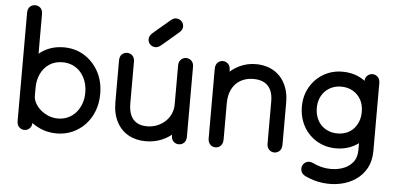

<svg xmlns="http://www.w3.org/2000/svg" viewBox="-57 -864 2390 1153"><g transform="rotate(5 1138.0 -287.5)"><path d="M66 -44Q66 -19 79.5 -6Q93 7 111 7Q129 7 142.5 -6Q156 -19 156 -44Q156 -69 156 -83.5Q156 -98 156 -114.5Q156 -131 156 -162Q156 -193 156 -250Q156 -299 174.5 -337Q193 -375 226.5 -396.5Q260 -418 305 -418Q338 -418 366 -405.5Q394 -393 414 -370Q434 -347 445 -316Q456 -285 456 -248Q456 -211 444.5 -180Q433 -149 413 -126.5Q393 -104 365.5 -91.5Q338 -79 306 -79Q274 -79 247 -90.5Q220 -102 199.5 -120Q179 -138 167.5 -160Q156 -182 156 -203Q156 -280 156 -328.5Q156 -377 156 -411Q156 -445 156 -476.5Q156 -508 156 -551Q156 -585 156 -606Q156 -627 156 -646.5Q156 -666 156 -695Q156 -720 142.5 -732.5Q129 -745 111 -745Q93 -745 79.5 -732.5Q66 -720 66 -695Q66 -668 66 -646Q66 -624 66 -600.5Q66 -577 66 -545Q66 -504 66 -473Q66 -442 66 -407.5Q66 -373 66 -324Q66 -275 66 -197Q66 -162 83.5 -125.5Q101 -89 133 -58Q165 -27 209 -8Q253 11 306 11Q356 11 399.5 -8Q443 -27 476 -61.5Q509 -96 527.5 -143.5Q546 -191 546 -248Q546 -324 514 -382.5Q482 -441 427.5 -474.5Q373 -508 305 -508Q236 -508 182 -475Q128 -442 97 -384Q66 -326 66 -250Q66 -199 66 -161Q66 -123 66 -94.5Q66 -66 66 -44Z M731 -458Q731 -483 717.5 -495.5Q704 -508 686 -508Q668 -508 654.5 -495.5Q641 -483 641 -458Q641 -424 641 -379.5Q641 -335 641 -290Q641 -245 641 -207Q641 -138 666.5 -89Q692 -40 737.5 -14.5Q783 11 842 11Q895 11 939.5 -8Q984 -27 1017 -59.5Q1050 -92 1068.5 -134.5Q1087 -177 1087 -224Q1087 -242 1087 -270.5Q1087 -299 1087 -332Q1087 -365 1087 -398Q1087 -431 1087 -458Q1087 -478 1078 -490Q1069 -502 1055.5 -506Q1042 -510 1028.5 -506Q1015 -502 1006 -490Q997 -478 997 -458Q997 -432 997 -394Q997 -356 997 -313Q997 -270 997 -228.5Q997 -187 997 -153Q997 -137 997 -119Q997 -101 997 -81Q997 -61 997 -38Q997 -13 1010.5 -0.5Q1024 12 1042 12Q1060 12 1073.5 -0.5Q1087 -13 1087 -38Q1087 -60 1087 -76.5Q1087 -93 1087 -111Q1087 -129 1087 -153Q1087 -176 1087 -216Q1087 -256 1087 -302Q1087 -348 1087 -389.5Q1087 -431 1087 -458Q1087 -478 1078 -490Q1069 -502 1055.5 -506Q1042 -510 1028.5 -506Q1015 -502 1006 -490Q997 -478 997 -458Q997 -432 997 -397Q997 -362 997 -327Q997 -292 997 -264Q997 -236 997 -224Q997 -194 985.5 -168Q974 -142 953 -122Q932 -102 903.5 -90.5Q875 -79 842 -79Q806 -79 781 -93.5Q756 -108 743.5 -136.5Q731 -165 731 -207Q731 -253 731 -297Q731 -341 731 -382Q731 -423 731 -458ZM986 -657Q1006 -674 1006.5 -692.5Q1007 -711 995.5 -724Q984 -737 965.5 -739.5Q947 -742 928 -725Q915 -714 902 -703Q889 -692 876.5 -681.5Q864 -671 851.5 -660.5Q839 -650 827 -639Q808 -623 807 -604Q806 -585 817.5 -572Q829 -559 847.5 -557Q866 -555 885 -571Q898 -582 911 -593Q924 -604 936.5 -614.5Q949 -625 961.5 -636Q974 -647 986 -657Z M1573 -40Q1573 -15 1586.5 -2Q1600 11 1618 11Q1636 11 1649.5 -2Q1663 -15 1663 -40Q1663 -65 1663 -86Q1663 -107 1663 -128.5Q1663 -150 1663 -175Q1663 -211 1663 -240.5Q1663 -270 1663 -293Q1663 -345 1648 -385Q1633 -425 1606 -452.5Q1579 -480 1542.5 -494Q1506 -508 1463 -508Q1411 -508 1366 -487Q1321 -466 1288 -429.5Q1255 -393 1236.5 -346Q1218 -299 1218 -248Q1218 -223 1218 -195.5Q1218 -168 1218 -141Q1218 -114 1218 -88.5Q1218 -63 1218 -40Q1218 -20 1227 -7.5Q1236 5 1249.5 9Q1263 13 1276.5 9Q1290 5 1299 -7.5Q1308 -20 1308 -40Q1308 -58 1308 -91.5Q1308 -125 1308 -164.5Q1308 -204 1308 -241.5Q1308 -279 1308 -305.5Q1308 -332 1308 -338Q1308 -360 1308 -379Q1308 -398 1308 -417Q1308 -436 1308 -458Q1308 -483 1294.5 -496Q1281 -509 1263 -509Q1245 -509 1231.5 -496Q1218 -483 1218 -458Q1218 -438 1218 -418Q1218 -398 1218 -378Q1218 -358 1218 -338Q1218 -328 1218 -301Q1218 -274 1218 -237.5Q1218 -201 1218 -162.5Q1218 -124 1218 -91.5Q1218 -59 1218 -40Q1218 -20 1227 -7.5Q1236 5 1249.5 9Q1263 13 1276.5 9Q1290 5 1299 -7.5Q1308 -20 1308 -40Q1308 -63 1308 -93.5Q1308 -124 1308 -155Q1308 -186 1308 -213.5Q1308 -241 1308 -258Q1308 -297 1319 -327Q1330 -357 1349.5 -377Q1369 -397 1396 -407.5Q1423 -418 1456 -418Q1494 -418 1520 -404Q1546 -390 1559.5 -362.5Q1573 -335 1573 -293Q1573 -258 1573 -228.5Q1573 -199 1573 -175Q1573 -155 1573 -131.5Q1573 -108 1573 -84.5Q1573 -61 1573 -40Z M1858 55Q1835 44 1817.5 51Q1800 58 1792.5 74Q1785 90 1790.5 108Q1796 126 1818 137Q1869 161 1923.5 167.5Q1978 174 2029 163.5Q2080 153 2121 125.5Q2162 98 2186 54Q2210 10 2210 -49Q2210 -96 2210 -153Q2210 -210 2210 -280Q2210 -346 2180.5 -397.5Q2151 -449 2100 -478.5Q2049 -508 1984 -508Q1921 -508 1870 -478Q1819 -448 1789 -396Q1759 -344 1759 -278Q1759 -228 1776 -185.5Q1793 -143 1824 -111.5Q1855 -80 1896 -63Q1937 -46 1985 -46Q2033 -46 2074 -63Q2115 -80 2145.5 -111Q2176 -142 2193 -184Q2210 -226 2210 -276Q2210 -310 2210 -338.5Q2210 -367 2210 -396Q2210 -425 2210 -458Q2210 -483 2196.5 -496Q2183 -509 2165 -509Q2147 -509 2133.5 -496.5Q2120 -484 2120 -458Q2120 -431 2120 -399Q2120 -367 2120 -335.5Q2120 -304 2120 -276Q2120 -245 2110 -219.5Q2100 -194 2082.5 -175Q2065 -156 2040 -146Q2015 -136 1985 -136Q1955 -136 1930 -146.5Q1905 -157 1887 -175.5Q1869 -194 1859 -220.5Q1849 -247 1849 -278Q1849 -309 1859 -334.5Q1869 -360 1887 -378.5Q1905 -397 1929.5 -407.5Q1954 -418 1984 -418Q2024 -418 2054.5 -400.5Q2085 -383 2102.5 -352Q2120 -321 2120 -280Q2120 -233 2120 -176.5Q2120 -120 2120 -49Q2120 -1 2095 28.5Q2070 58 2029.5 70.5Q1989 83 1944 79Q1899 75 1858 55Z"/></g></svg>

Font: Tilt Neon
Style: Regular
Weight: 400
Designer: Andy Clymer
Foundry: Andy Clymer
Version: Version 1.000